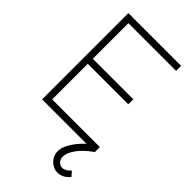

<svg xmlns="http://www.w3.org/2000/svg" viewBox="-286 -805 1133 1133"><g transform="rotate(45 280.0 -239.0)"><path d="M439 242Q416 242 395.8 229.5Q375.5 217 363.2 196.2Q351 175.5 351 152Q351 123 368 90.8Q385 58.5 413.8 27Q442.5 -4.5 479 -33L510 0Q479 20.5 452.8 46.8Q426.5 73 410.8 100.8Q395 128.5 395 152Q395 174 408 188Q421 202 439 202Q452 202 465.8 194.2Q479.5 186.5 491 173L516 201Q500 221.5 480 231.8Q460 242 439 242ZM70 0V-720H510V-678H112V-381H450V-339H112V-42H510V0Z"/></g></svg>

Font: Hauora
Style: Regular
Weight: 400
Designer: Wayne Shih
Foundry: WCYS
Version: Version 1.001